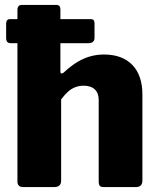

<svg xmlns="http://www.w3.org/2000/svg" viewBox="-20 -762 644 782"><path d="M365 -608Q365 -586 339 -586H25Q14 -586 9.5 -591.5Q5 -597 5 -607V-665Q5 -684 20 -684H351Q365 -684 365 -667ZM75 0Q51 0 51 -23V-721Q51 -742 69 -742H210Q226 -742 226 -723V-470Q226 -464 229.5 -463Q233 -462 239 -466Q269 -494 296 -510Q323 -526 349.5 -533Q376 -540 403 -540Q478 -540 519 -497.5Q560 -455 560 -377V-27Q560 0 533 0H403Q391 0 386.5 -5Q382 -10 382 -23V-355Q382 -383 366 -398Q350 -413 320 -413Q303 -413 287 -407Q271 -401 257 -388.5Q243 -376 229 -357V-26Q229 0 200 0H75Z"/></svg>

Font: Libre Franklin Thin ExtraBold
Style: Regular
Weight: 800
Version: Version 3.000